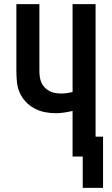

<svg xmlns="http://www.w3.org/2000/svg" viewBox="-20 -755 540 926"><path d="M379 151V0H330V-220Q309 -215 288.5 -212Q268 -209 248 -209Q221 -209 194.5 -214.5Q168 -220 144.5 -233Q121 -246 103 -265.5Q85 -285 74.5 -309.5Q64 -334 61.5 -361Q59 -388 59 -414V-735H170V-414Q170 -400 172 -385Q174 -370 179.5 -357Q185 -344 195.5 -333Q206 -322 219 -315.5Q232 -309 246.5 -306.5Q261 -304 276 -304Q289 -304 302.5 -306Q316 -308 330 -311V-735H441V-96H477V151Z"/></svg>

Font: Iosevka Term
Style: Bold
Weight: 700
Monospace: yes
Designer: Belleve Invis
Foundry: Belleve Invis
Version: Version 30.0.1